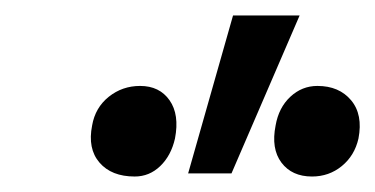

<svg xmlns="http://www.w3.org/2000/svg" viewBox="-20 -731 485 248"><path d="M223 -507 281 -711H367L279 -507ZM154 -503Q124 -503 108.5 -521Q93 -539 99 -569Q103 -592 120.5 -606Q138 -620 161 -620Q186 -620 199 -601.5Q212 -583 206 -552Q201 -530 187 -516.5Q173 -503 154 -503ZM383 -503Q357 -503 343.5 -521Q330 -539 336 -569Q340 -592 355 -606Q370 -620 390 -620Q418 -620 433.5 -601.5Q449 -583 443 -552Q438 -530 421.5 -516.5Q405 -503 383 -503Z"/></svg>

Font: Ysabeau SemiBold
Style: Italic
Weight: 600
Italic angle: -12°
Designer: Christian Thalmann (Catharsis Fonts)
Version: Version 2.002